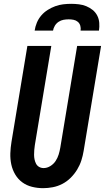

<svg xmlns="http://www.w3.org/2000/svg" viewBox="-20 -975 548 1003"><path d="M205 8Q176 8 147.5 1Q119 -6 96.5 -22.5Q74 -39 59.5 -63.5Q45 -88 39 -116Q33 -144 34 -174Q35 -204 40 -234L123 -735H248L162 -217Q160 -204 159 -191.5Q158 -179 158 -166.5Q158 -154 160.5 -142Q163 -130 168.5 -119.5Q174 -109 184.5 -103Q195 -97 208 -97Q226 -97 243 -107.5Q260 -118 270.5 -134Q281 -150 286.5 -168Q292 -186 295 -204L383 -735H508L417 -187Q413 -162 405 -137Q397 -112 383 -89Q369 -66 349.5 -46.5Q330 -27 306 -14.5Q282 -2 256 3Q230 8 205 8ZM161 -815Q164 -836 172.5 -856.5Q181 -877 195.5 -894Q210 -911 229 -923Q248 -935 268.5 -942.5Q289 -950 310 -952.5Q331 -955 352 -955Q372 -955 392.5 -952.5Q413 -950 431 -942.5Q449 -935 464 -923Q479 -911 488 -893.5Q497 -876 498.5 -855.5Q500 -835 497 -815H401Q403 -828 399.5 -840.5Q396 -853 386.5 -861Q377 -869 364.5 -871.5Q352 -874 339 -874Q325 -874 311.5 -871.5Q298 -869 286 -861Q274 -853 266.5 -840.5Q259 -828 257 -815Z"/></svg>

Font: Iosevka Curly XBdObl
Style: Regular
Weight: 800
Italic angle: -9°
Monospace: yes
Designer: Belleve Invis
Foundry: Belleve Invis
Version: Version 11.1.0; ttfautohint (v1.8.3)